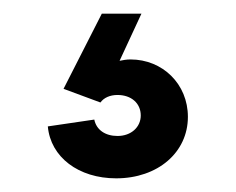

<svg xmlns="http://www.w3.org/2000/svg" viewBox="-20 -45 345 281"><path d="M150 216C211 216 255 178 255 126C255 78 218 42 171 42C165 42 160 43 155 44L187 -25H129L73 85L127 105C132 98 141 94 152 94C172 94 186 106 186 124C186 141 172 154 152 154C134 154 121 145 118 130L50 140C54 185 95 216 150 216Z"/></svg>

Font: Uncut Sans Semibold
Style: Regular
Weight: 600
Designer: Kasper Nordkvist
Foundry: UNCUT.wtf
Version: Version 1.304;Glyphs 3.2 (3246)